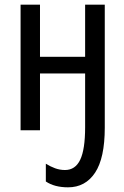

<svg xmlns="http://www.w3.org/2000/svg" viewBox="-20 -557 532 821"><path d="M428 -537V-11Q428 119 386.5 181.5Q345 244 271 244Q213 244 176 219V143Q195 155 215.5 162.5Q236 170 258 170Q302 170 323 126Q344 82 344 -13V-243H151V0H68V-537H151V-314H344V-537Z"/></svg>

Font: Avrile Sans Condensed
Style: Regular
Weight: 400
Width: 3
Designer: Monotype Design Team
Foundry: Monotype Imaging Inc.
Version: Version 2.001;September 10, 2019;FontCreator 11.5.0.2425 64-